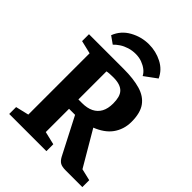

<svg xmlns="http://www.w3.org/2000/svg" viewBox="-237 -977 1103 1103"><g transform="rotate(45 314.5 -425.5)"><path d="M320 -851Q377 -851 426.5 -825.5Q476 -800 498 -751L423 -696Q414 -714 396.5 -727.5Q379 -741 356 -749.5Q333 -758 305 -758Q277 -758 251.5 -750Q226 -742 206.5 -729Q187 -716 174 -702L129 -734Q151 -791 205 -821Q259 -851 320 -851ZM35 0V-56L115 -75V-573L35 -592V-648H317Q397 -648 452 -632Q507 -616 535.5 -576.5Q564 -537 564 -465Q564 -433 555 -405.5Q546 -378 529.5 -355.5Q513 -333 488 -315.5Q463 -298 432 -286L557 -73L629 -56V0H493Q464 0 449 -8.5Q434 -17 422 -39L306 -264H257V-75L337 -56V0ZM257 -340H287Q328 -340 356.5 -354Q385 -368 400 -395.5Q415 -423 415 -465Q415 -492 409.5 -512.5Q404 -533 391.5 -546Q379 -559 358.5 -565.5Q338 -572 308 -572Q293 -572 279 -571Q265 -570 257 -568Z"/></g></svg>

Font: Faustina Light
Style: Bold
Weight: 700
Version: Version 1.200